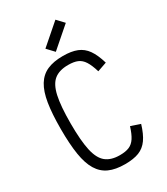

<svg xmlns="http://www.w3.org/2000/svg" viewBox="-252 -1153 1105 1273"><g transform="rotate(-30 300.0 -516.5)"><path d="M315 14Q243 14 194.5 -7.8Q146 -29.5 116.5 -77.8Q87 -126 74.2 -205.5Q61.5 -285 61.5 -401Q61.5 -516.5 74.2 -595.8Q87 -675 116.5 -723Q146 -771 194.5 -792.5Q243 -814 315 -814Q379.5 -814 422 -797Q464.5 -780 492.2 -740.8Q520 -701.5 540 -633.5L468.5 -608.5Q452.5 -662 433.5 -691.8Q414.5 -721.5 387 -733.2Q359.5 -745 315 -745Q247.5 -745 208.5 -713.8Q169.5 -682.5 153 -607.5Q136.5 -532.5 136.5 -401Q136.5 -269.5 153 -194Q169.5 -118.5 208.5 -86.8Q247.5 -55 315 -55Q359.5 -55 387 -66.8Q414.5 -78.5 433.5 -107.5Q452.5 -136.5 468.5 -188.5L540 -164.5Q520 -97.5 492.2 -58.2Q464.5 -19 422.5 -2.5Q380.5 14 315 14ZM289 -861 239.5 -913.5 393 -1047 442.5 -994.5Z"/></g></svg>

Font: Victor Mono Thin
Style: Regular
Weight: 100
Monospace: yes
Designer: Rune Bjørnerås
Version: Version 1.561;gftools[0.9.30]